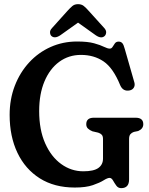

<svg xmlns="http://www.w3.org/2000/svg" viewBox="-20 -914 732 946"><path d="M616 -30Q616 13 577 13Q562 13 553 0.5Q544 -12 536.8 -24.8Q529.5 -37.5 520 -37.5Q509.5 -37.5 490.5 -25.5Q471.5 -13.5 437.5 -1.8Q403.5 10 348.5 10Q248 10 176.2 -35.2Q104.5 -80.5 66 -161Q27.5 -241.5 27.5 -348Q27.5 -425.5 53 -491.5Q78.5 -557.5 123.8 -606.5Q169 -655.5 229.5 -682.5Q290 -709.5 359.5 -709.5Q412 -709.5 443.5 -700.8Q475 -692 492.5 -683.2Q510 -674.5 521 -674.5Q529.5 -674.5 534.8 -683.2Q540 -692 546.2 -700.5Q552.5 -709 564.5 -709Q576 -709 582.8 -701.2Q589.5 -693.5 595 -672L642 -508Q646 -493.5 639.5 -482.5Q633 -471.5 619 -468.5Q586.5 -462 572.5 -493.5Q537.5 -579.5 490.2 -611.5Q443 -643.5 379 -643.5Q318.5 -643.5 272 -609.5Q225.5 -575.5 199.2 -513.2Q173 -451 173 -367Q173 -274.5 202.5 -208Q232 -141.5 281.5 -105.8Q331 -70 390.5 -70Q442 -70 464.8 -86.5Q487.5 -103 487.5 -132.5V-229Q487.5 -243.5 481.2 -250.2Q475 -257 463.5 -260.5L435.5 -267Q422 -272.5 413.5 -280.5Q405 -288.5 405 -302Q405 -334 442.5 -334H648Q686 -334 686 -302Q686 -279.5 661 -268.5L639.5 -264Q629 -260.5 622.5 -252.8Q616 -245 616 -229ZM277.5 -740.5Q250 -722 233.5 -736.5Q227.5 -742 226.5 -753.2Q225.5 -764.5 236.5 -776L312 -860Q325.5 -875 336.5 -884.2Q347.5 -893.5 364.5 -893.5Q381.5 -893.5 392.8 -884.5Q404 -875.5 417.5 -860L493.5 -776Q504 -764.5 503 -753.5Q502 -742.5 495.5 -736.5Q479 -721.5 451.5 -740.5L364.5 -802.5Z"/></svg>

Font: Fraunces 144pt SuperSoft SemiBold
Style: Regular
Weight: 600
Version: Version 1.000;[b76b70a41]